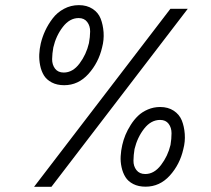

<svg xmlns="http://www.w3.org/2000/svg" viewBox="-20 -721 814 740"><path d="M227.5 -392.6Q199.7 -392.6 179.7 -403.1Q159.7 -413.6 149.4 -430.2Q139.2 -446.8 134.8 -468.5Q130.4 -490.2 131.3 -511.5Q132.3 -532.7 137.2 -553.7Q143.1 -578.6 154.3 -602.8Q165.5 -627 182.9 -649.9Q200.2 -672.9 226.6 -687Q252.9 -701.2 284.2 -701.2Q314.9 -701.2 336.9 -686.8Q358.9 -672.4 367.9 -649.2Q377 -626 379.2 -596.7Q381.3 -567.4 373.5 -538.1Q359.9 -479.5 320.8 -436Q281.7 -392.6 227.5 -392.6ZM111.3 -1 636.7 -687H703.6L178.2 -1ZM225.6 -441.4Q260.3 -441.4 286.4 -476.1Q312.5 -510.7 322.8 -554.7Q327.1 -578.1 327.4 -599.6Q327.6 -621.1 316.2 -636.2Q304.7 -651.4 283.2 -651.4Q248.5 -651.4 222.2 -617.2Q195.8 -583 185.5 -538.1Q181.2 -514.6 180.9 -493.2Q180.7 -471.7 192.1 -456.5Q203.6 -441.4 225.6 -441.4ZM541 -1.5Q513.7 -1.5 493.7 -11.7Q473.6 -22 463.4 -38.6Q453.1 -55.2 448.5 -76.7Q443.8 -98.1 445.1 -119.4Q446.3 -140.6 451.2 -162.1Q455.6 -181.6 463.4 -200.7Q471.2 -219.7 483.9 -239.7Q496.6 -259.8 512.2 -274.7Q527.8 -289.6 550 -299.1Q572.3 -308.6 597.2 -308.6Q627.9 -308.6 649.7 -294.2Q671.4 -279.8 680.7 -256.8Q689.9 -233.9 692.1 -204.6Q694.3 -175.3 686.5 -146Q673.3 -87.4 634.5 -44.4Q595.7 -1.5 541 -1.5ZM540 -50.3Q574.2 -50.3 600.6 -85Q627 -119.6 637.2 -162.6Q641.1 -186 641.1 -207.5Q641.1 -229 629.9 -243.9Q618.7 -258.8 597.2 -258.8Q562 -258.8 535.6 -225.1Q509.3 -191.4 498.5 -146.5Q494.6 -123 494.4 -101.8Q494.1 -80.6 505.9 -65.4Q517.6 -50.3 540 -50.3Z"/></svg>

Font: HK Grotesk Italic
Style: Regular
Weight: 400
Italic angle: -13°
Designer: Alfredo Marco Pradil and Stefan Peev
Foundry: Hanken Design Co.
Version: Version 1.000;PS 001.000;hotconv 1.0.88;makeotf.lib2.5.64775